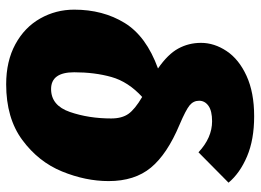

<svg xmlns="http://www.w3.org/2000/svg" viewBox="-128 -676 824 607"><g transform="rotate(90 283.5 -372.0)"><path d="M557 -683 461 -588Q415 -631 363 -631Q330 -631 314 -619.5Q298 -608 298 -590Q298 -572 312.5 -560Q327 -548 374 -528Q467 -489 509.5 -437.5Q552 -386 552 -304Q552 -231 521.5 -156.5Q491 -82 422 -31Q353 20 246 20Q173 20 119.5 -9Q66 -38 38 -87.5Q10 -137 10 -195Q10 -286 52 -354.5Q94 -423 196 -460Q151 -491 133 -524Q115 -557 115 -596Q115 -638 141 -677Q167 -716 219.5 -740Q272 -764 347 -764Q421 -764 474 -741.5Q527 -719 557 -683ZM208 -195Q208 -122 261 -122Q313 -122 333.5 -181.5Q354 -241 354 -312Q354 -346 339.5 -366.5Q325 -387 286 -410Q238 -366 223 -313Q208 -260 208 -195Z"/></g></svg>

Font: FiraGO Heavy
Style: Italic
Weight: 900
Italic angle: -8°
Designer: bBox Type GmbH
Foundry: bBox Type GmbH
Version: Version 1.001